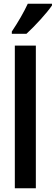

<svg xmlns="http://www.w3.org/2000/svg" viewBox="-20 -1003 297 1023"><path d="M257 -974V-983H128C107 -938 79 -889 43 -835V-823H121C165 -863 231 -935 257 -974ZM171 0V-760H59V0Z"/></svg>

Font: Noto Sans Myanmar UI ExtraCondensed SemiBold
Style: Regular
Weight: 600
Width: 2
Designer: Monotype Design Team
Foundry: Monotype Imaging Inc.
Version: Version 2.103